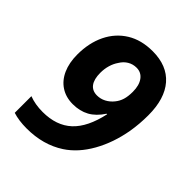

<svg xmlns="http://www.w3.org/2000/svg" viewBox="-204 -847 979 979"><g transform="rotate(45 285.5 -357.5)"><path d="M53.2 -3.9V-124Q96.7 -107.4 150.4 -107.4Q249.5 -107.4 308.1 -161.9Q366.7 -216.3 391.6 -332H387.7Q357.9 -286.1 319.6 -265.1Q281.2 -244.1 231 -244.1Q181.2 -244.1 144.5 -268.1Q107.9 -292 88.1 -336.2Q68.4 -380.4 68.4 -439.9Q68.4 -523.4 99.6 -587.6Q130.9 -651.9 189.5 -688Q247.6 -723.6 328.6 -723.6Q432.6 -723.6 488.3 -659.7Q543.9 -595.7 543.9 -476.6Q543.9 -415 534.2 -356.4Q516.1 -252.9 470.2 -171.6Q424.3 -90.3 357.9 -46.9Q271 9.8 152.3 9.8Q95.7 9.8 53.2 -3.9ZM373.5 -406.7Q389.2 -425.8 396.2 -449Q403.3 -472.2 403.3 -505.4Q403.3 -552.2 383.5 -579.1Q363.8 -606 330.1 -606Q303.7 -606 282 -593Q260.3 -580.1 246.1 -556.2Q232.4 -536.6 224.9 -511.2Q217.3 -485.8 217.3 -456.5Q217.3 -410.6 235.1 -386.7Q252.9 -362.8 287.1 -362.8Q312 -362.8 334.5 -374.5Q356.9 -386.2 373.5 -406.7Z"/></g></svg>

Font: Viking Open Sans
Style: Bold Italic
Weight: 700
Italic angle: -12°
Foundry: Ascender Corporation
Version: Version 2.000